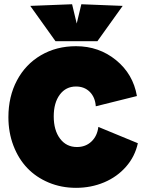

<svg xmlns="http://www.w3.org/2000/svg" viewBox="-20 -882 696 914"><path d="M341.8 12.2Q272 12.2 211.9 -12.9Q151.9 -38.1 109.9 -82Q67.9 -126 43.9 -188.7Q20 -251.5 20 -324.2Q20 -422.4 60.8 -499.3Q101.6 -576.2 175 -619.1Q248.5 -662.1 341.8 -662.1Q451.2 -662.1 532.5 -595.7Q613.8 -529.3 631.8 -424.8L436 -376Q433.1 -418.9 407.5 -444.6Q381.8 -470.2 341.8 -470.2Q293.5 -470.2 264.6 -431.4Q235.8 -392.6 235.8 -328.1Q235.8 -261.7 265.9 -221.9Q295.9 -182.1 346.2 -182.1Q387.7 -182.1 415.3 -208.3Q442.9 -234.4 448.2 -277.8L636.2 -200.2Q622.6 -137.2 580.1 -88.6Q537.6 -40 475.6 -13.9Q413.6 12.2 341.8 12.2ZM244.1 -686 124 -854 323.2 -861.8 345.2 -770 367.2 -861.8 564 -854 443.8 -686Z"/></svg>

Font: Apfel Grotezk Satt
Style: Regular
Weight: 900
Designer: Luigi Gorlero
Foundry: © 2023, Luigi Gorlero & Collletttivo
Version: Version 2.000;Glyphs 3.2 (3217)